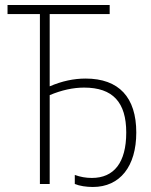

<svg xmlns="http://www.w3.org/2000/svg" viewBox="-20 -734 603 765"><path d="M350 11C458 11 523 -71 523 -206C523 -346 454 -421 321 -421C274 -421 227 -411 178 -390V-678H417V-714H10V-678H139V-1H178V-355C226 -375 271 -385 315 -385C430 -385 483 -326 483 -206C483 -86 434 -25 346 -25C322 -25 300 -29 278 -37V-1C297 7 324 11 350 11Z"/></svg>

Font: Noto Sans Mono SemiCondensed ExtraLight
Style: Regular
Weight: 200
Width: 4
Designer: Monotype Design Team
Foundry: Monotype Imaging Inc.
Version: Version 2.014